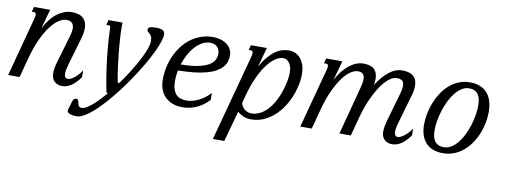

<svg xmlns="http://www.w3.org/2000/svg" viewBox="-87 -856 3685 1392"><g transform="rotate(10 1755.5 -160.0)"><path d="M88.4 -433.6Q90.8 -443.8 92.3 -451.4Q93.8 -459 93.8 -464.4Q93.8 -474.6 89.1 -478.3Q84.5 -481.9 75.7 -481.9H62L71.8 -518.6H190.9L150.4 -375Q193.8 -456.1 245.1 -492.7Q296.4 -529.3 348.1 -529.3Q407.2 -529.3 434.3 -502.7Q461.4 -476.1 461.4 -428.7Q461.4 -396 449.7 -356L391.6 -157.2Q387.7 -143.1 382.6 -122.8Q377.4 -102.5 377.4 -84.5Q377.4 -64.9 384.3 -56.2Q391.1 -47.4 403.8 -47.4Q414.1 -47.4 427 -54Q439.9 -60.5 453.4 -71.5Q466.8 -82.5 479.7 -97.2Q492.7 -111.8 502.9 -128.4V-77.1Q470.2 -31.7 438 -10.5Q405.8 10.7 370.6 10.7Q354 10.7 339.6 5.6Q325.2 0.5 314.7 -9.5Q304.2 -19.5 298.1 -34.4Q292 -49.3 292 -68.8Q292 -89.8 295.4 -109.9Q298.8 -129.9 304.7 -149.4L364.7 -353Q370.1 -371.1 372.8 -386Q375.5 -400.9 375.5 -413.1Q375.5 -467.3 318.8 -467.3Q295.9 -467.3 266.6 -449.2Q237.3 -431.2 206.8 -391.8Q176.3 -352.5 147 -290.3Q117.7 -228 94.2 -140.1L57.1 0H-27.3Z M610.4 -481.9 620.1 -518.6H723.6Q723.1 -511.7 722.9 -503.7Q722.7 -495.6 722.7 -486.3Q722.7 -460.9 724.4 -428.7Q726.1 -396.5 728.8 -360.8Q731.4 -325.2 735.4 -288.1Q739.3 -251 743.9 -215.6Q748.5 -180.2 753.2 -148.4Q757.8 -116.7 762.7 -92.3Q764.6 -82 770.5 -82Q776.9 -82 782.2 -90.8Q815.9 -138.2 846.2 -187Q876.5 -235.8 899.7 -280Q922.9 -324.2 936.3 -361.1Q949.7 -397.9 949.7 -421.9Q949.7 -444.3 943.6 -455.8Q937.5 -467.3 930.4 -473.9Q923.3 -480.5 917.2 -484.9Q911.1 -489.3 911.1 -497.6Q911.1 -504.9 913.6 -510Q916 -515.1 922.9 -518.3Q929.7 -521.5 941.9 -522.9Q954.1 -524.4 973.1 -524.4Q990.7 -524.4 1002.7 -521.5Q1014.6 -518.6 1022 -513.4Q1029.3 -508.3 1032.2 -501.2Q1035.2 -494.1 1035.2 -485.8Q1035.2 -464.8 1024.7 -432.4Q1014.2 -399.9 995.4 -359.6Q976.6 -319.3 950.7 -273.7Q924.8 -228 894.5 -180.7Q864.3 -133.3 830.3 -85.9Q796.4 -38.6 761.5 4.6Q726.6 47.9 691.9 85.2Q657.2 122.6 625 149.9Q592.8 177.2 564.2 192.9Q535.6 208.5 513.2 208.5Q482.9 208.5 463.1 200.7Q443.4 192.9 443.4 181.6Q443.4 179.2 443.6 175.3Q443.8 171.4 444.8 168.9L460 117.7Q462.4 109.4 464.6 103Q466.8 96.7 470.2 92.5Q473.6 88.4 478.5 86.2Q483.4 84 491.2 84Q498 84 501.5 88.4Q504.9 92.8 506.6 99.1Q508.3 105.5 509.5 113Q510.7 120.6 513.7 127Q516.6 133.3 522.5 137.7Q528.3 142.1 539.1 142.1Q552.7 142.1 571 132.1Q589.4 122.1 611.1 104Q632.8 85.9 657 61Q681.2 36.1 707 6.3Q703.6 5.4 699.7 1.5Q695.8 -2.4 694.8 -8.3Q683.1 -64 673.6 -125.7Q664.1 -187.5 657.2 -248.5Q650.4 -309.6 646.5 -366Q642.6 -422.4 641.6 -467.3Q641.6 -475.6 637.5 -478.8Q633.3 -481.9 626 -481.9Z M1082.5 -161.1Q1082.5 -208 1092 -253.4Q1101.6 -298.8 1120.1 -339.6Q1138.7 -380.4 1165.3 -415.3Q1191.9 -450.2 1225.8 -475.3Q1259.8 -500.5 1300.8 -514.9Q1341.8 -529.3 1388.7 -529.3Q1418 -529.3 1444.1 -521.7Q1470.2 -514.2 1489.7 -499.8Q1509.3 -485.4 1520.8 -464.6Q1532.2 -443.8 1532.2 -417.5Q1532.2 -394 1524.9 -372.3Q1517.6 -350.6 1501.2 -331.8Q1484.9 -313 1458 -297.4Q1431.2 -281.7 1391.8 -270.8Q1352.5 -259.8 1299.8 -253.4Q1247.1 -247.1 1179.2 -246.6Q1171.4 -208 1171.4 -170.4Q1171.4 -130.9 1180.2 -106Q1189 -81.1 1203.6 -66.9Q1218.3 -52.7 1237.8 -47.6Q1257.3 -42.5 1279.3 -42.5Q1298.8 -42.5 1320.6 -47.9Q1342.3 -53.2 1364.5 -64Q1386.7 -74.7 1408.4 -90.8Q1430.2 -106.9 1450.2 -128.4V-77.1Q1433.1 -58.6 1412.1 -42.5Q1391.1 -26.4 1366.9 -14.6Q1342.8 -2.9 1315.7 3.9Q1288.6 10.7 1259.3 10.7Q1213.9 10.7 1180.7 -2.7Q1147.5 -16.1 1125.7 -39.6Q1104 -63 1093.3 -94.2Q1082.5 -125.5 1082.5 -161.1ZM1446.8 -415.5Q1446.8 -428.7 1442.9 -441.2Q1439 -453.6 1430.4 -463.4Q1421.9 -473.1 1408.7 -479Q1395.5 -484.9 1377 -484.9Q1344.7 -484.9 1316.4 -469Q1288.1 -453.1 1264.2 -426.5Q1240.2 -399.9 1221.9 -365.2Q1203.6 -330.6 1191.4 -293Q1263.2 -293.5 1312 -303Q1360.8 -312.5 1390.9 -328.6Q1420.9 -344.7 1433.8 -366.9Q1446.8 -389.2 1446.8 -415.5Z M1678.7 -95.7Q1680.7 -85.9 1686.5 -74.7Q1692.4 -63.5 1702.1 -54Q1711.9 -44.4 1725.8 -38.3Q1739.7 -32.2 1757.8 -32.2Q1787.6 -32.2 1817.9 -46.6Q1848.1 -61 1875.2 -90.1Q1902.3 -119.1 1925.5 -163.6Q1948.7 -208 1964.8 -268.1Q1973.1 -299.3 1976.8 -324.5Q1980.5 -349.6 1980.5 -369.6Q1980.5 -398.9 1973.9 -417.7Q1967.3 -436.5 1957.5 -447.5Q1947.8 -458.5 1936.5 -462.9Q1925.3 -467.3 1915.5 -467.3Q1888.7 -467.3 1858.4 -446.8Q1828.1 -426.3 1798.3 -386.5Q1768.6 -346.7 1741.5 -288.1Q1714.4 -229.5 1694.3 -153.3ZM1786.1 -518.6 1746.1 -374.5Q1770 -418 1795.2 -447.5Q1820.3 -477.1 1845.7 -495.4Q1871.1 -513.7 1896.7 -521.5Q1922.4 -529.3 1947.8 -529.3Q1972.7 -529.3 1994.9 -519.5Q2017.1 -509.8 2033.4 -490.2Q2049.8 -470.7 2059.6 -441.4Q2069.3 -412.1 2069.3 -373Q2069.3 -350.1 2065.9 -324Q2062.5 -297.9 2054.2 -268.1Q2037.6 -206.5 2008.5 -155.3Q1979.5 -104 1941.4 -67.1Q1903.3 -30.3 1858.2 -9.8Q1813 10.7 1764.2 10.7Q1728.5 10.7 1702.6 -1Q1676.8 -12.7 1661.6 -28.3L1599.1 198.7H1515.1L1685.1 -433.6Q1687.5 -443.8 1689 -451.4Q1690.4 -459 1690.4 -464.4Q1690.4 -474.6 1685.8 -478.3Q1681.2 -481.9 1672.4 -481.9H1658.7L1668.5 -518.6Z M2239.3 -433.6Q2241.7 -443.8 2243.2 -451.4Q2244.6 -459 2244.6 -464.4Q2244.6 -474.6 2240 -478.3Q2235.4 -481.9 2226.6 -481.9H2212.9L2222.7 -518.6H2341.8L2301.3 -374.5Q2321.8 -412.6 2345.2 -441.7Q2368.7 -470.7 2393.6 -490Q2418.5 -509.3 2444.1 -519.3Q2469.7 -529.3 2494.1 -529.3Q2550.8 -529.3 2575.9 -505.1Q2601.1 -481 2601.1 -434.6Q2601.1 -413.6 2596.7 -389.6Q2638.2 -455.6 2685.1 -492.4Q2731.9 -529.3 2782.2 -529.3Q2891.6 -529.3 2891.6 -432.6Q2891.6 -418.5 2889.4 -402.6Q2887.2 -386.7 2881.8 -368.7L2820.8 -157.2Q2818.8 -150.4 2816.4 -141.6Q2814 -132.8 2811.8 -123Q2809.6 -113.3 2808.1 -103.3Q2806.6 -93.3 2806.6 -84.5Q2806.6 -65.4 2813.5 -56.9Q2820.3 -48.3 2831.5 -48.3Q2841.8 -48.3 2855 -54.7Q2868.2 -61 2881.8 -71.8Q2895.5 -82.5 2908.7 -97.2Q2921.9 -111.8 2932.1 -128.4V-77.1Q2899.4 -31.7 2867.2 -10.5Q2835 10.7 2799.8 10.7Q2783.2 10.7 2768.8 5.6Q2754.4 0.5 2743.9 -9.5Q2733.4 -19.5 2727.5 -34.4Q2721.7 -49.3 2721.7 -68.8Q2721.7 -89.8 2725.6 -109.9Q2729.5 -129.9 2734.9 -149.4L2796.4 -362.8Q2805.7 -396.5 2805.7 -419.4Q2805.7 -445.3 2793 -456.3Q2780.3 -467.3 2752.9 -467.3Q2732.4 -467.3 2711.2 -454.8Q2689.9 -442.4 2669.2 -420.2Q2648.4 -397.9 2628.9 -367.2Q2609.4 -336.4 2591.6 -300Q2573.7 -263.7 2558.8 -223.1Q2543.9 -182.6 2532.7 -140.1L2495.6 0H2411.6L2504.9 -353Q2510.3 -372.6 2512.9 -388.7Q2515.6 -404.8 2515.6 -417.5Q2515.6 -442.4 2503.9 -454.8Q2492.2 -467.3 2464.8 -467.3Q2441.9 -467.3 2413.3 -448.7Q2384.8 -430.2 2355.2 -390.6Q2325.7 -351.1 2296.9 -289.1Q2268.1 -227.1 2245.1 -140.1L2208 0H2123.5Z M3004.4 -172.4Q3004.4 -210 3012.5 -251.2Q3020.5 -292.5 3036.1 -332.3Q3051.8 -372.1 3075 -407.7Q3098.1 -443.4 3128.7 -470.5Q3159.2 -497.6 3197 -513.4Q3234.9 -529.3 3279.8 -529.3Q3324.2 -529.3 3356.4 -515.6Q3388.7 -502 3409.7 -477.1Q3430.7 -452.1 3440.7 -417Q3450.7 -381.8 3450.7 -338.9Q3450.7 -301.3 3442.9 -260.7Q3435.1 -220.2 3419.4 -181.2Q3403.8 -142.1 3380.4 -107.4Q3356.9 -72.8 3326.2 -46.4Q3295.4 -20 3257.3 -4.6Q3219.2 10.7 3173.8 10.7Q3131.8 10.7 3100.8 -1.5Q3069.8 -13.7 3048.8 -36.1Q3027.8 -58.6 3016.8 -90.3Q3005.9 -122.1 3004.4 -161.1ZM3281.2 -485.4Q3252.9 -485.4 3227.5 -469.2Q3202.1 -453.1 3180.7 -426.5Q3159.2 -399.9 3141.8 -364.7Q3124.5 -329.6 3112.3 -291.7Q3100.1 -253.9 3093.5 -215.6Q3086.9 -177.2 3086.9 -144Q3086.9 -119.1 3091.3 -98.6Q3095.7 -78.1 3106 -63.7Q3116.2 -49.3 3132.8 -41.3Q3149.4 -33.2 3174.3 -33.2Q3202.6 -33.2 3228.3 -49.1Q3253.9 -64.9 3275.4 -91.6Q3296.9 -118.2 3314 -153.1Q3331.1 -188 3343 -225.8Q3355 -263.7 3361.3 -301.8Q3367.7 -339.8 3367.7 -373.5Q3367.7 -398.4 3363.3 -419.2Q3358.9 -439.9 3348.9 -454.6Q3338.9 -469.2 3322.3 -477.3Q3305.7 -485.4 3281.2 -485.4Z"/></g></svg>

Font: Arian Grqi
Style: Italic
Weight: 400
Italic angle: -15°
Designer: Ruben Hakobyan (Tarumian)
Foundry: Ruben Hakobyan (Tarumian)
Version: Version 1.002